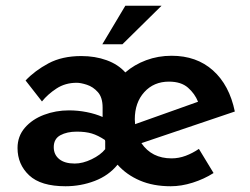

<svg xmlns="http://www.w3.org/2000/svg" viewBox="-20 -637 870 668"><path d="M208 11Q122 11 81.5 -27Q41 -65 41 -122Q41 -163 66.5 -192.5Q92 -222 133 -237.5Q174 -253 220 -253Q251 -253 281.5 -247Q312 -241 337 -230V-263Q337 -298 320.5 -316.5Q304 -335 282.5 -342Q261 -349 247 -349Q207 -349 176.5 -329Q146 -309 126 -284L69 -357Q101 -391 148.5 -416.5Q196 -442 263 -442Q311 -442 351 -427.5Q391 -413 416 -385Q447 -412 488.5 -427.5Q530 -443 577 -443Q664 -443 721 -392Q778 -341 797 -249L472 -139Q508 -86 577 -86Q602 -86 626 -95Q650 -104 672 -119L723 -35Q690 -14 650.5 -1.5Q611 11 574 11Q513 11 466.5 -9Q420 -29 389 -64Q358 -26 309.5 -7.5Q261 11 208 11ZM450 -205 669 -283Q658 -311 634 -332Q610 -353 568 -353Q515 -353 482 -316.5Q449 -280 449 -222Q449 -214 450 -205ZM346 -146Q345 -148 345 -150Q321 -166 299.5 -172.5Q278 -179 247 -179Q213 -179 190 -166.5Q167 -154 167 -125Q167 -99 186 -83.5Q205 -68 240 -68Q268 -68 299 -83Q330 -98 346 -118ZM542 -617 406 -483H336L416 -617Z"/></svg>

Font: Reem Kufi Medium
Style: Regular
Weight: 500
Designer: Khaled Hosny
Version: Version 1.001